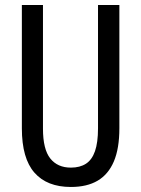

<svg xmlns="http://www.w3.org/2000/svg" viewBox="-20 -734 562 764"><path d="M455 -224Q455 -143 433 -91.5Q411 -40 368.5 -15Q326 10 262 10Q167 10 117 -47Q67 -104 67 -223V-714H151V-222Q151 -140 180 -103.5Q209 -67 262 -67Q298 -67 322 -82.5Q346 -98 358 -132.5Q370 -167 370 -223V-714H455Z"/></svg>

Font: Noto Sans Devanagari ExtraCondensed
Style: Regular
Weight: 400
Width: 2
Designer: Jelle Bosma - Monotype Design Team
Foundry: Monotype Imaging Inc.
Version: Version 2.006